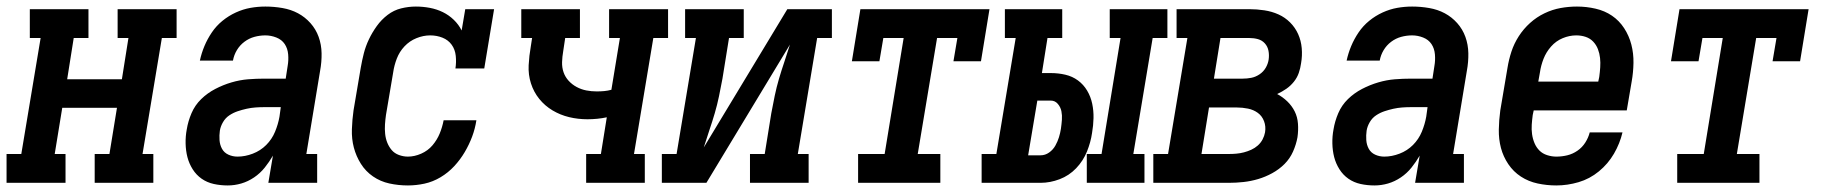

<svg xmlns="http://www.w3.org/2000/svg" viewBox="-42 -558 5562 586"><path d="M-22 0V-88H23L82 -442H49V-530H228V-442H183L163 -316H330L350 -442H317V-530H497V-442H452L393 -88H426V0H247V-88H292L315 -229H148L125 -88H158V0Z M653 8Q653 8 653 8Q653 8 653 8Q631 8 610.5 3.5Q590 -1 573.5 -12.5Q557 -24 546 -41.5Q535 -59 530 -78.5Q525 -98 524.5 -120Q524 -142 528 -163Q532 -188 542.5 -212.5Q553 -237 572 -255.5Q591 -274 615 -286.5Q639 -299 664.5 -306.5Q690 -314 715 -316Q740 -318 765 -318H830L836 -357Q839 -374 837.5 -392Q836 -410 827 -423.5Q818 -437 801.5 -443.5Q785 -450 768 -450Q751 -450 734.5 -445.5Q718 -441 704 -430.5Q690 -420 681 -405Q672 -390 669 -373H568Q573 -396 582 -417.5Q591 -439 604.5 -459Q618 -479 637 -494.5Q656 -510 678 -520Q700 -530 722.5 -534Q745 -538 768 -538Q794 -538 820 -533.5Q846 -529 867.5 -517.5Q889 -506 905.5 -487.5Q922 -469 930.5 -445.5Q939 -422 939.5 -395.5Q940 -369 935 -342L893 -88H926V0H777L791 -83Q780 -64 766 -46.5Q752 -29 733.5 -16.5Q715 -4 694.5 2Q674 8 653 8ZM683 -80Q706 -80 729.5 -89Q753 -98 770.5 -115.5Q788 -133 797.5 -156Q807 -179 811 -202L815 -231H765Q751 -231 737.5 -230Q724 -229 710.5 -226Q697 -223 683.5 -218.5Q670 -214 658 -206Q646 -198 638.5 -185Q631 -172 629 -159Q627 -145 628 -130.5Q629 -116 635.5 -104Q642 -92 655 -86Q668 -80 683 -80Z M1203 8Q1174 8 1146.5 2Q1119 -4 1096.5 -19.5Q1074 -35 1059.5 -58Q1045 -81 1038 -107.5Q1031 -134 1032 -163.5Q1033 -193 1037 -221L1059 -351Q1063 -374 1068.5 -395.5Q1074 -417 1084 -438Q1094 -459 1108 -478.5Q1122 -498 1141 -512.5Q1160 -527 1182.5 -532.5Q1205 -538 1227 -538Q1249 -538 1270 -534Q1291 -530 1309.5 -521Q1328 -512 1343 -497.5Q1358 -483 1367 -465L1378 -530H1466L1436 -349H1348Q1351 -368 1349 -387.5Q1347 -407 1336.5 -421.5Q1326 -436 1308.5 -443Q1291 -450 1271 -450Q1250 -450 1229 -441.5Q1208 -433 1192.5 -416.5Q1177 -400 1169 -379Q1161 -358 1158 -337L1136 -207Q1134 -193 1133 -178.5Q1132 -164 1133.5 -149.5Q1135 -135 1140 -122.5Q1145 -110 1153.5 -100Q1162 -90 1175.5 -85Q1189 -80 1203 -80Q1223 -80 1243.5 -89Q1264 -98 1278 -114.5Q1292 -131 1300 -150.5Q1308 -170 1312 -191H1412Q1408 -165 1399 -141Q1390 -117 1376.5 -94Q1363 -71 1344.5 -51Q1326 -31 1302.5 -17Q1279 -3 1253.5 2.5Q1228 8 1203 8Z M1747 0V-88H1792L1810 -200Q1796 -197 1781 -195.5Q1766 -194 1751 -194Q1722 -194 1695 -200.5Q1668 -207 1644.5 -221Q1621 -235 1604 -256Q1587 -277 1578.5 -303.5Q1570 -330 1571.5 -359Q1573 -388 1578 -416L1582 -442H1549V-530H1728V-442H1683L1677 -402Q1674 -385 1673.5 -368.5Q1673 -352 1678 -337.5Q1683 -323 1693.5 -311.5Q1704 -300 1718 -292.5Q1732 -285 1747.5 -282Q1763 -279 1779 -279Q1791 -279 1802 -280Q1813 -281 1824 -284L1850 -442H1817V-530H1997V-442H1952L1893 -88H1926V0Z M1978 0V-88H2023L2082 -442H2049V-530H2228V-442H2183L2163 -318Q2158 -291 2152.5 -264.5Q2147 -238 2139.5 -212.5Q2132 -187 2123 -160.5Q2114 -134 2106 -108L2361 -530H2497V-442H2452L2393 -88H2426V0H2247V-88H2292L2312 -212Q2317 -239 2322.5 -265.5Q2328 -292 2335.5 -317.5Q2343 -343 2352 -369.5Q2361 -396 2369 -422L2114 0Z M2577 0V-88H2658L2716 -442H2654L2642 -371H2558L2584 -530H2978L2952 -371H2868L2880 -442H2818L2759 -88H2828V0Z M3275 0V-88H3320L3378 -442H3345V-530H3521V-442H3476L3417 -88H3451V0ZM2954 0V-88H2999L3058 -442H3025V-530H3200V-442H3155L3138 -335H3165Q3188 -335 3209.5 -330Q3231 -325 3248 -312.5Q3265 -300 3276 -281.5Q3287 -263 3291.5 -241.5Q3296 -220 3295.5 -197.5Q3295 -175 3291 -152Q3287 -124 3275.5 -95.5Q3264 -67 3242.5 -44.5Q3221 -22 3192 -11Q3163 0 3134 0ZM3096 -84H3134Q3148 -84 3160 -92.5Q3172 -101 3179 -113.5Q3186 -126 3190 -139Q3194 -152 3196 -165Q3198 -179 3199 -192.5Q3200 -206 3197.5 -218.5Q3195 -231 3186.5 -241Q3178 -251 3165 -251H3124Z M3478 0V-88H3523L3582 -442H3549V-530H3771Q3794 -530 3817 -526.5Q3840 -523 3860 -514Q3880 -505 3895.5 -489.5Q3911 -474 3920 -454Q3929 -434 3931 -411Q3933 -388 3929 -365Q3927 -350 3922 -335.5Q3917 -321 3907 -308.5Q3897 -296 3884 -287Q3871 -278 3856 -271Q3873 -262 3887 -248.5Q3901 -235 3909.5 -218Q3918 -201 3919.5 -180.5Q3921 -160 3918 -139Q3914 -117 3904.5 -95.5Q3895 -74 3878.5 -57.5Q3862 -41 3841 -29.5Q3820 -18 3798 -11.5Q3776 -5 3753.5 -2.5Q3731 0 3709 0ZM3663 -318H3751Q3764 -318 3777 -320.5Q3790 -323 3802 -331Q3814 -339 3821 -351Q3828 -363 3830 -376Q3832 -390 3829.5 -403Q3827 -416 3818.5 -425.5Q3810 -435 3797.5 -438.5Q3785 -442 3771 -442H3683ZM3625 -88H3709Q3720 -88 3731.5 -89Q3743 -90 3754.5 -93Q3766 -96 3777 -101Q3788 -106 3797 -114Q3806 -122 3811.5 -132.5Q3817 -143 3819 -154Q3822 -172 3816 -188Q3810 -204 3797 -213.5Q3784 -223 3767 -226.5Q3750 -230 3732 -230H3648Z M4153 8Q4153 8 4153 8Q4153 8 4153 8Q4131 8 4110.5 3.5Q4090 -1 4073.5 -12.5Q4057 -24 4046 -41.5Q4035 -59 4030 -78.5Q4025 -98 4024.5 -120Q4024 -142 4028 -163Q4032 -188 4042.5 -212.5Q4053 -237 4072 -255.5Q4091 -274 4115 -286.5Q4139 -299 4164.5 -306.5Q4190 -314 4215 -316Q4240 -318 4265 -318H4330L4336 -357Q4339 -374 4337.5 -392Q4336 -410 4327 -423.5Q4318 -437 4301.5 -443.5Q4285 -450 4268 -450Q4251 -450 4234.5 -445.5Q4218 -441 4204 -430.5Q4190 -420 4181 -405Q4172 -390 4169 -373H4068Q4073 -396 4082 -417.5Q4091 -439 4104.5 -459Q4118 -479 4137 -494.5Q4156 -510 4178 -520Q4200 -530 4222.5 -534Q4245 -538 4268 -538Q4294 -538 4320 -533.5Q4346 -529 4367.5 -517.5Q4389 -506 4405.5 -487.5Q4422 -469 4430.5 -445.5Q4439 -422 4439.5 -395.5Q4440 -369 4435 -342L4393 -88H4426V0H4277L4291 -83Q4280 -64 4266 -46.5Q4252 -29 4233.5 -16.5Q4215 -4 4194.5 2Q4174 8 4153 8ZM4183 -80Q4206 -80 4229.5 -89Q4253 -98 4270.5 -115.5Q4288 -133 4297.5 -156Q4307 -179 4311 -202L4315 -231H4265Q4251 -231 4237.5 -230Q4224 -229 4210.5 -226Q4197 -223 4183.5 -218.5Q4170 -214 4158 -206Q4146 -198 4138.5 -185Q4131 -172 4129 -159Q4127 -145 4128 -130.5Q4129 -116 4135.5 -104Q4142 -92 4155 -86Q4168 -80 4183 -80Z M4708 8Q4679 8 4651 2Q4623 -4 4600 -19Q4577 -34 4561.5 -57Q4546 -80 4539 -106.5Q4532 -133 4532.5 -162.5Q4533 -192 4537 -221L4559 -351Q4563 -376 4571 -400.5Q4579 -425 4593.5 -447.5Q4608 -470 4628 -488Q4648 -506 4672 -517.5Q4696 -529 4721 -533.5Q4746 -538 4771 -538Q4800 -538 4828 -531.5Q4856 -525 4878 -510Q4900 -495 4915 -472Q4930 -449 4937 -422Q4944 -395 4943.5 -366Q4943 -337 4938 -309L4923 -221H4639L4636 -207Q4634 -192 4633 -177.5Q4632 -163 4634 -148.5Q4636 -134 4641.5 -121Q4647 -108 4656.5 -98.5Q4666 -89 4680 -84.5Q4694 -80 4708 -80Q4725 -80 4741.5 -84Q4758 -88 4772.5 -98Q4787 -108 4796.5 -123Q4806 -138 4810 -154H4910Q4902 -120 4884 -89Q4866 -58 4838 -35Q4810 -12 4776 -2Q4742 8 4708 8ZM4836 -309 4839 -323Q4841 -338 4842 -352.5Q4843 -367 4841.5 -381Q4840 -395 4835 -408Q4830 -421 4820.5 -431Q4811 -441 4797.5 -445.5Q4784 -450 4769 -450Q4748 -450 4727.5 -441.5Q4707 -433 4692 -416Q4677 -399 4669 -378.5Q4661 -358 4658 -337L4653 -309Z M5077 0V-88H5158L5216 -442H5154L5142 -371H5058L5084 -530H5478L5452 -371H5368L5380 -442H5318L5259 -88H5328V0Z"/></svg>

Font: Iosevka Curly Slab SmBdObl
Style: Regular
Weight: 600
Italic angle: -9°
Monospace: yes
Designer: Belleve Invis
Foundry: Belleve Invis
Version: Version 11.0.0; ttfautohint (v1.8.3)